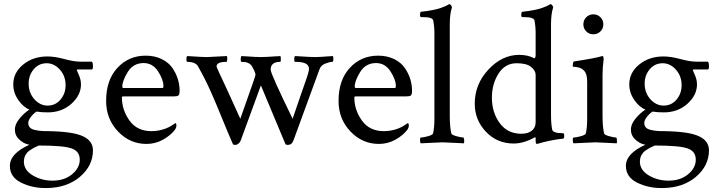

<svg xmlns="http://www.w3.org/2000/svg" viewBox="-20 -698 3516 939"><path d="M370.1 83Q370.1 42 330.1 27.8Q290 13.7 170.9 13.7Q168.9 13.7 165 15.6Q164.1 16.6 156.2 20Q148.4 23.4 146.5 24.4Q144.5 25.4 137.7 29.8Q130.9 34.2 128.4 35.6Q126 37.1 120.1 41.5Q114.3 45.9 112.3 49.3Q110.4 52.7 106.4 57.6Q102.5 62.5 101.1 67.4Q99.6 72.3 98.1 78.6Q96.7 85 96.7 91.8Q96.7 133.8 140.1 159.7Q183.6 185.5 236.3 185.5Q294.9 185.5 332.5 154.3Q370.1 123 370.1 83ZM120.1 -289.1Q120.1 -244.1 147.9 -212.9Q175.8 -181.6 212.9 -181.6Q251 -181.6 275.9 -210.9Q300.8 -240.2 300.8 -281.2Q300.8 -326.2 272.9 -357.4Q245.1 -388.7 208 -388.7Q169.9 -388.7 145 -359.4Q120.1 -330.1 120.1 -289.1ZM211.9 -421.9Q248 -421.9 294.9 -409.2Q341.8 -396.5 372.1 -396.5H428.7Q434.6 -394.5 434.6 -372.1Q434.6 -358.4 428.7 -358.4H359.4Q355.5 -358.4 355.5 -355.5L365.2 -332Q376 -308.6 376 -285.2Q376 -232.4 329.1 -190.4Q282.2 -148.4 213.9 -148.4Q182.6 -148.4 159.2 -152.3Q146.5 -145.5 132.3 -127.9Q118.2 -110.4 118.2 -96.7Q118.2 -83 126 -74.7Q133.8 -66.4 148.4 -63Q163.1 -59.6 176.8 -58.1Q190.4 -56.6 209 -56.6Q213.9 -56.6 215.8 -56.6Q336.9 -54.7 385.7 -31.7Q434.6 -8.8 434.6 37.1Q434.6 112.3 371.1 166.5Q307.6 220.7 208 221.7Q138.7 222.7 83.5 195.3Q28.3 168 28.3 113.3Q28.3 52.7 124 9.8Q97.7 5.9 75.2 -14.6Q52.7 -35.2 52.7 -64.5Q52.7 -89.8 74.7 -117.2Q96.7 -144.5 124 -162.1Q94.7 -172.9 69.8 -208.5Q44.9 -244.1 44.9 -285.2Q44.9 -342.8 93.3 -382.3Q141.6 -421.9 211.9 -421.9Z M682.6 -389.6Q631.8 -389.6 605 -346.2Q578.1 -302.7 578.1 -274.4Q578.1 -267.6 584 -267.6H774.4Q779.3 -267.6 779.3 -277.3Q779.3 -308.6 752.9 -349.1Q726.6 -389.6 682.6 -389.6ZM692.4 -425.8Q737.3 -425.8 771.5 -408.7Q805.7 -391.6 823.7 -364.7Q841.8 -337.9 850.1 -310.1Q858.4 -282.2 858.4 -254.9Q858.4 -235.4 852.5 -231Q846.7 -226.6 830.1 -226.6H584Q576.2 -226.6 576.2 -221.7Q576.2 -160.2 613.3 -108.4Q650.4 -56.6 720.7 -56.6Q741.2 -56.6 759.8 -60.5Q778.3 -64.5 791.5 -69.8Q804.7 -75.2 814 -80.6Q823.2 -85.9 830.1 -90.8L836.9 -95.7Q842.8 -95.7 842.8 -83Q842.8 -75.2 836.9 -65.4Q817.4 -38.1 779.3 -16.1Q741.2 5.9 696.3 5.9Q615.2 5.9 557.1 -55.2Q499 -116.2 499 -204.1Q499 -306.6 554.2 -366.2Q609.4 -425.8 692.4 -425.8Z M1491.2 -361.3Q1491.2 -395.5 1426.8 -395.5H1422.9Q1418.9 -395.5 1418.9 -407.7Q1418.9 -419.9 1422.9 -423.8Q1437.5 -422.9 1455.6 -421.9Q1473.6 -420.9 1488.8 -419.9Q1503.9 -418.9 1521.5 -418.9Q1538.1 -418.9 1550.3 -419.9Q1562.5 -420.9 1578.1 -421.9Q1593.8 -422.9 1608.4 -423.8Q1610.4 -418 1610.4 -409.2Q1610.4 -395.5 1605.5 -395.5Q1592.8 -395.5 1571.3 -387.2Q1549.8 -378.9 1543 -360.4L1415 -10.7Q1407.2 10.7 1387.7 10.7Q1377.9 10.7 1376 6.8L1255.9 -280.3L1157.2 -10.7Q1156.2 -7.8 1153.3 -3.4Q1150.4 1 1144 5.9Q1137.7 10.7 1130.9 10.7Q1121.1 10.7 1119.1 6.8Q1095.7 -45.9 1065.9 -119.6Q1036.1 -193.4 1009.8 -252.4Q983.4 -311.5 948.2 -374Q935.5 -395.5 895.5 -395.5Q891.6 -395.5 891.6 -408.2Q891.6 -419.9 895.5 -423.8Q910.2 -422.9 927.7 -421.9Q945.3 -420.9 960 -419.9Q974.6 -418.9 992.2 -418.9L1089.8 -423.8Q1091.8 -419.9 1091.3 -407.7Q1090.8 -395.5 1087.9 -395.5Q1039.1 -395.5 1039.1 -373Q1039.1 -370.1 1051.3 -343.8Q1063.5 -317.4 1093.8 -252.4Q1124 -187.5 1155.3 -117.2Q1171.9 -165 1192.4 -222.7Q1212.9 -280.3 1221.2 -304.7Q1229.5 -329.1 1229.5 -333Q1229.5 -337.9 1225.1 -348.6Q1220.7 -359.4 1215.8 -367.2L1210.9 -376Q1205.1 -384.8 1192.4 -390.6Q1182.6 -395.5 1161.1 -395.5Q1157.2 -395.5 1157.2 -407.7Q1157.2 -419.9 1161.1 -423.8Q1175.8 -422.9 1192.9 -421.9Q1210 -420.9 1224.1 -419.9Q1238.3 -418.9 1255.9 -418.9Q1272.5 -418.9 1286.6 -419.9Q1300.8 -420.9 1319.3 -421.9Q1337.9 -422.9 1351.6 -423.8Q1353.5 -418 1353.5 -407.2Q1353.5 -396.5 1350.6 -395.5Q1303.7 -395.5 1303.7 -357.4Q1303.7 -336.9 1411.1 -117.2Q1425.8 -162.1 1448.2 -225.6Q1470.7 -289.1 1481 -319.8Q1491.2 -350.6 1491.2 -361.3Z M1819.3 -389.6Q1768.6 -389.6 1741.7 -346.2Q1714.8 -302.7 1714.8 -274.4Q1714.8 -267.6 1720.7 -267.6H1911.1Q1916 -267.6 1916 -277.3Q1916 -308.6 1889.6 -349.1Q1863.3 -389.6 1819.3 -389.6ZM1829.1 -425.8Q1874 -425.8 1908.2 -408.7Q1942.4 -391.6 1960.4 -364.7Q1978.5 -337.9 1986.8 -310.1Q1995.1 -282.2 1995.1 -254.9Q1995.1 -235.4 1989.3 -231Q1983.4 -226.6 1966.8 -226.6H1720.7Q1712.9 -226.6 1712.9 -221.7Q1712.9 -160.2 1750 -108.4Q1787.1 -56.6 1857.4 -56.6Q1877.9 -56.6 1896.5 -60.5Q1915 -64.5 1928.2 -69.8Q1941.4 -75.2 1950.7 -80.6Q1960 -85.9 1966.8 -90.8L1973.6 -95.7Q1979.5 -95.7 1979.5 -83Q1979.5 -75.2 1973.6 -65.4Q1954.1 -38.1 1916 -16.1Q1877.9 5.9 1833 5.9Q1752 5.9 1693.8 -55.2Q1635.7 -116.2 1635.7 -204.1Q1635.7 -306.6 1690.9 -366.2Q1746.1 -425.8 1829.1 -425.8Z M2104.5 -113.3V-536.1Q2104.5 -569.3 2098.6 -598.6Q2093.8 -614.3 2048.8 -614.3H2040Q2034.2 -614.3 2034.2 -625Q2034.2 -640.6 2040 -640.6Q2069.3 -643.6 2094.2 -648.4Q2119.1 -653.3 2133.3 -658.2Q2147.5 -663.1 2157.2 -667.5Q2167 -671.9 2171.9 -674.8L2175.8 -677.7H2177.7Q2181.6 -677.7 2185.5 -672.4Q2189.5 -667 2190.4 -662.1Q2179.7 -630.9 2179.7 -577.1V-131.8Q2179.7 -75.2 2187.5 -44.9Q2189.5 -38.1 2212.9 -31.7Q2236.3 -25.4 2246.1 -25.4Q2249 -25.4 2250 -13.7Q2251 -2 2249 2.9Q2151.4 -2 2144.5 -2Q2138.7 -2 2038.1 2.9Q2034.2 -1 2034.2 -13.2Q2034.2 -25.4 2038.1 -25.4Q2049.8 -25.4 2072.8 -31.7Q2095.7 -38.1 2097.7 -44.9Q2104.5 -73.2 2104.5 -113.3Z M2506.8 -388.7Q2450.2 -388.7 2418 -337.9Q2385.7 -287.1 2385.7 -219.7Q2385.7 -148.4 2423.8 -96.2Q2461.9 -43.9 2529.3 -43.9Q2562.5 -43.9 2581.1 -59.1Q2599.6 -74.2 2599.6 -99.6V-332Q2599.6 -352.5 2577.6 -370.6Q2555.7 -388.7 2506.8 -388.7ZM2519.5 -429.7Q2561.5 -429.7 2592.8 -413.1Q2599.6 -413.1 2599.6 -430.7V-536.1Q2599.6 -569.3 2593.8 -598.6Q2588.9 -614.3 2543.9 -614.3H2535.2Q2529.3 -614.3 2529.3 -625Q2529.3 -640.6 2535.2 -640.6Q2564.5 -643.6 2589.4 -648.4Q2614.3 -653.3 2628.4 -658.2Q2642.6 -663.1 2652.3 -667.5Q2662.1 -671.9 2667 -674.8L2670.9 -677.7H2672.9Q2676.8 -677.7 2680.7 -672.4Q2684.6 -667 2685.5 -662.1Q2674.8 -630.9 2674.8 -577.1V-137.7Q2674.8 -90.8 2680.7 -63.5Q2682.6 -56.6 2691.4 -52.7Q2700.2 -48.8 2709.5 -47.9Q2718.8 -46.9 2727.5 -46.9L2736.3 -45.9Q2739.3 -44.9 2739.3 -34.2Q2739.3 -19.5 2733.4 -19.5Q2718.8 -18.6 2700.7 -15.6Q2682.6 -12.7 2666.5 -9.3Q2650.4 -5.9 2636.7 -2.4Q2623 1 2614.3 3.9L2605.5 5.9Q2599.6 5.9 2599.6 -10.7V-22.5Q2599.6 -28.3 2595.7 -26.4Q2541 3.9 2492.2 3.9Q2411.1 3.9 2356.4 -53.7Q2301.8 -111.3 2301.8 -191.4Q2301.8 -286.1 2368.7 -357.9Q2435.5 -429.7 2519.5 -429.7Z M2847.2 -544.4Q2833 -558.6 2833 -579.1Q2833 -599.6 2847.2 -613.8Q2861.3 -627.9 2881.8 -627.9Q2902.3 -627.9 2916.5 -613.8Q2930.7 -599.6 2930.7 -579.1Q2930.7 -558.6 2916.5 -544.4Q2902.3 -530.3 2881.8 -530.3Q2861.3 -530.3 2847.2 -544.4ZM2926.8 -131.8Q2926.8 -75.2 2934.6 -44.9Q2936.5 -38.1 2960 -31.7Q2983.4 -25.4 2993.2 -25.4Q2996.1 -25.4 2997.1 -13.7Q2998 -2 2996.1 2.9Q2898.4 -2 2891.6 -2Q2884.8 -2 2785.2 2.9Q2781.2 -1 2781.2 -13.2Q2781.2 -25.4 2785.2 -25.4Q2796.9 -25.4 2819.8 -31.7Q2842.8 -38.1 2844.7 -44.9Q2851.6 -73.2 2851.6 -113.3V-297.9Q2851.6 -335.9 2837.9 -350.6Q2828.1 -362.3 2814 -366.7Q2799.8 -371.1 2790.5 -371.1Q2781.2 -371.1 2781.2 -373Q2781.2 -396.5 2787.1 -397.5Q2890.6 -413.1 2921.9 -422.9L2923.8 -423.8Q2925.8 -423.8 2926.8 -423.8Q2930.7 -423.8 2931.6 -415.5Q2932.6 -407.2 2931.6 -403.3Q2926.8 -364.3 2926.8 -333Z M3382.8 83Q3382.8 42 3342.8 27.8Q3302.7 13.7 3183.6 13.7Q3181.6 13.7 3177.7 15.6Q3176.8 16.6 3168.9 20Q3161.1 23.4 3159.2 24.4Q3157.2 25.4 3150.4 29.8Q3143.6 34.2 3141.1 35.6Q3138.7 37.1 3132.8 41.5Q3127 45.9 3125 49.3Q3123 52.7 3119.1 57.6Q3115.2 62.5 3113.8 67.4Q3112.3 72.3 3110.8 78.6Q3109.4 85 3109.4 91.8Q3109.4 133.8 3152.8 159.7Q3196.3 185.5 3249 185.5Q3307.6 185.5 3345.2 154.3Q3382.8 123 3382.8 83ZM3132.8 -289.1Q3132.8 -244.1 3160.6 -212.9Q3188.5 -181.6 3225.6 -181.6Q3263.7 -181.6 3288.6 -210.9Q3313.5 -240.2 3313.5 -281.2Q3313.5 -326.2 3285.6 -357.4Q3257.8 -388.7 3220.7 -388.7Q3182.6 -388.7 3157.7 -359.4Q3132.8 -330.1 3132.8 -289.1ZM3224.6 -421.9Q3260.7 -421.9 3307.6 -409.2Q3354.5 -396.5 3384.8 -396.5H3441.4Q3447.3 -394.5 3447.3 -372.1Q3447.3 -358.4 3441.4 -358.4H3372.1Q3368.2 -358.4 3368.2 -355.5L3377.9 -332Q3388.7 -308.6 3388.7 -285.2Q3388.7 -232.4 3341.8 -190.4Q3294.9 -148.4 3226.6 -148.4Q3195.3 -148.4 3171.9 -152.3Q3159.2 -145.5 3145 -127.9Q3130.9 -110.4 3130.9 -96.7Q3130.9 -83 3138.7 -74.7Q3146.5 -66.4 3161.1 -63Q3175.8 -59.6 3189.5 -58.1Q3203.1 -56.6 3221.7 -56.6Q3226.6 -56.6 3228.5 -56.6Q3349.6 -54.7 3398.4 -31.7Q3447.3 -8.8 3447.3 37.1Q3447.3 112.3 3383.8 166.5Q3320.3 220.7 3220.7 221.7Q3151.4 222.7 3096.2 195.3Q3041 168 3041 113.3Q3041 52.7 3136.7 9.8Q3110.4 5.9 3087.9 -14.6Q3065.4 -35.2 3065.4 -64.5Q3065.4 -89.8 3087.4 -117.2Q3109.4 -144.5 3136.7 -162.1Q3107.4 -172.9 3082.5 -208.5Q3057.6 -244.1 3057.6 -285.2Q3057.6 -342.8 3106 -382.3Q3154.3 -421.9 3224.6 -421.9Z"/></svg>

Font: Crimson Text
Style: Roman
Weight: 400
Version: Version 0.13